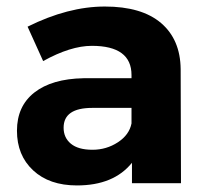

<svg xmlns="http://www.w3.org/2000/svg" viewBox="-20 -564 636 591"><path d="M175.8 -170.9Q175.8 -140.1 198.2 -121.6Q220.7 -103 264.6 -103Q307.6 -103 342.8 -126Q377.9 -148.9 384.8 -184.1V-231.9H264.2Q175.8 -231.9 175.8 -170.9ZM384.8 -333Q384.8 -422.9 262.7 -422.9Q197.3 -422.9 112.8 -376L64.9 -481.9Q189.5 -543.9 302.7 -543.9Q416 -543.9 475.6 -493.2Q535.2 -442.4 536.1 -351.1L537.1 0H386.2V-63Q330.1 6.8 216.8 6.8Q131.8 6.8 82 -39.6Q32.2 -85.9 32.2 -161.6Q32.2 -237.3 85.9 -279.3Q139.6 -321.3 236.8 -323.2H384.8Z"/></svg>

Font: TruenoSBd
Style: Demi
Weight: 600
Designer: Julieta Ulanovsky
Foundry: Julieta Ulanovsky
Version: Version 3.001b